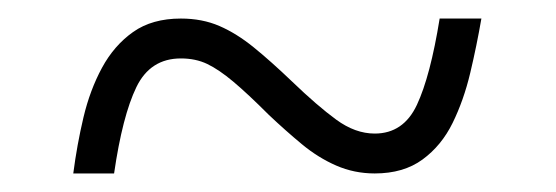

<svg xmlns="http://www.w3.org/2000/svg" viewBox="-20 -460 599 207"><path d="M59 -273Q63 -304 70 -333.5Q77 -363 90 -387Q103 -411 123.5 -425.5Q144 -440 175 -440Q198 -440 216.5 -432Q235 -424 253.5 -409Q272 -394 295 -372Q322 -346 342.5 -331Q363 -316 384 -316Q415 -316 429.5 -347Q444 -378 454 -440H499Q494 -411 487 -381.5Q480 -352 468 -327.5Q456 -303 435.5 -288Q415 -273 384 -273Q362 -273 342.5 -281.5Q323 -290 305.5 -304.5Q288 -319 270 -336Q247 -359 231.5 -372Q216 -385 203.5 -391Q191 -397 175 -397Q142 -397 127 -366Q112 -335 103 -273Z"/></svg>

Font: Noto Serif Gujarati Light
Style: Regular
Weight: 300
Version: Version 2.102